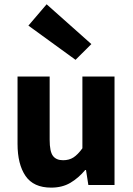

<svg xmlns="http://www.w3.org/2000/svg" viewBox="-20 -846 608 878"><path d="M214 12Q133.3 12 96.7 -41.5Q60.2 -95 60.2 -188V-496H207.1V-207Q207.1 -153.2 222 -133.3Q236.9 -113.3 268.5 -113.3Q296 -113.3 315.8 -126Q335.5 -138.6 356.8 -167.9V-496H503.7V0H384L373.3 -68.6H369.7Q338.8 -31.8 301.7 -9.9Q264.5 12 214 12ZM325.4 -572.4 109.9 -728.9 193.2 -826.4 397.8 -644.4Z"/></svg>

Font: Source Sans 3 Variable
Style: Regular
Weight: 200
Designer: Paul D. Hunt
Foundry: Adobe Systems Incorporated
Version: Version 3.026